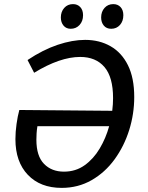

<svg xmlns="http://www.w3.org/2000/svg" viewBox="-20 -904 718 934"><path d="M280 10Q176 10 115.5 -53.5Q55 -117 55 -227Q55 -262 60.5 -301Q66 -340 74 -369L526 -365Q530 -397 530 -427Q530 -529 488 -578Q446 -627 370 -627Q272 -627 146 -550L114 -612Q189 -662 260.5 -686Q332 -710 394 -710Q464 -710 518 -679Q572 -648 602.5 -586.5Q633 -525 633 -432Q633 -350 608.5 -271.5Q584 -193 537.5 -129Q491 -65 425.5 -27.5Q360 10 280 10ZM157 -224Q157 -145 194 -107Q231 -69 291 -69Q348 -69 391.5 -100Q435 -131 465 -181.5Q495 -232 511 -290H162Q159 -272 158 -255Q157 -238 157 -224ZM324 -764Q302 -764 289 -779.5Q276 -795 276 -819Q276 -847 292.5 -865.5Q309 -884 335 -884Q357 -884 370.5 -869.5Q384 -855 384 -830Q384 -801 367 -782.5Q350 -764 324 -764ZM521 -764Q498 -764 485 -779.5Q472 -795 472 -819Q472 -847 488.5 -865.5Q505 -884 531 -884Q553 -884 566.5 -869.5Q580 -855 580 -830Q580 -801 563.5 -782.5Q547 -764 521 -764Z"/></svg>

Font: Bitter Medium
Style: Italic
Weight: 500
Italic angle: -9°
Designer: Sol Matas, and Bitter project Authors
Foundry: Sol Matas
Version: Version 2.001